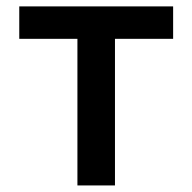

<svg xmlns="http://www.w3.org/2000/svg" viewBox="-20 -565 586 585"><path d="M38.7 -446.7H215.9V0H330.3V-446.7H507.5V-545.5H38.7Z"/></svg>

Font: Magic Ui Pro Semi Bold
Style: Regular
Weight: 600
Designer: Stefan Endress, Andreas Faust
Version: Version 1.000;FEAKit 1.0